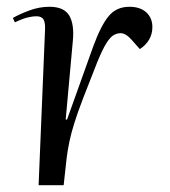

<svg xmlns="http://www.w3.org/2000/svg" viewBox="-20 -547 503 567"><path d="M113 -459Q114 -480 108.5 -489.5Q103 -499 87 -499Q77 -499 62 -495.5Q47 -492 24 -481L18 -494Q37 -505 66.5 -516Q96 -527 126 -527Q169 -527 184.5 -501Q200 -475 195 -425L174 -194H178L255 -409Q278 -472 301 -499.5Q324 -527 362 -527Q394 -527 412 -510.5Q430 -494 430 -467Q430 -446 420 -429.5Q410 -413 393 -402L370 -428Q352 -449 336 -449Q326 -449 316 -443.5Q306 -438 294.5 -420Q283 -402 267 -363Q242 -300 225.5 -257Q209 -214 199.5 -183.5Q190 -153 185 -129Q180 -105 177 -82L168 0H94Z"/></svg>

Font: Literata 72pt
Style: Italic
Weight: 400
Italic angle: -2°
Designer: Latin by Veronika Burian and Jose Scaglione. Greek by Irene Vlachou. Cyrillic by Vera Evstafieva
Foundry: TypeTogether
Version: Version 3.002